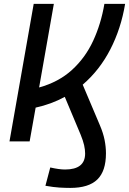

<svg xmlns="http://www.w3.org/2000/svg" viewBox="-20 -713 651 968"><path d="M27.8 0 149.9 -693.4H251.5L177.2 -272Q275.9 -299.3 343 -360.6Q410.2 -421.9 449.7 -507.3Q489.3 -592.8 506.3 -693.4H610.8Q590.3 -569.3 536.4 -464.4Q482.4 -359.4 397 -286.1L483.4 -82Q500.5 -42 507.3 -7.3Q514.2 27.3 514.2 60.1Q514.2 149.9 470.5 192.1Q426.8 234.4 334.5 234.4Q309.1 234.4 280 232.7Q251 231 209 223.6L233.4 131.3Q278.3 141.6 308.1 141.6Q409.2 141.6 409.2 61Q409.2 42 404.1 19Q398.9 -3.9 386.7 -33.7L306.6 -224.6Q238.3 -187.5 159.7 -170.4L129.4 0Z"/></svg>

Font: CaskaydiaCove NFP
Style: Italic
Weight: 400
Italic angle: -10°
Designer: Aaron Bell
Foundry: Saja Typeworks
Version: Version 2111.001; VTT 6.35;Nerd Fonts 3.1.1